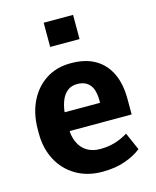

<svg xmlns="http://www.w3.org/2000/svg" viewBox="-115 -841 757 931"><g transform="rotate(-15 263.0 -376.0)"><path d="M283.7 10.3Q208 10.3 151.4 -23.2Q94.7 -56.6 63.7 -115.2Q32.7 -173.8 32.7 -249V-268.6Q32.7 -347.2 62 -408Q91.3 -468.8 144.8 -503.7Q198.2 -538.6 271 -538.1Q342.8 -538.1 391.6 -509.8Q440.4 -481.4 465.8 -428.2Q491.2 -375 491.2 -299.3V-221.7H180.7L179.7 -218.8Q182.6 -184.1 197 -157Q211.4 -129.9 237.8 -114.5Q264.2 -99.1 301.8 -99.1Q340.8 -99.1 374.8 -109.1Q408.7 -119.1 440.9 -138.7L479.5 -50.8Q446.8 -24.4 397.2 -7.1Q347.7 10.3 283.7 10.3ZM181.6 -315.9H357.9V-328.6Q357.9 -360.8 349.4 -384Q340.8 -407.2 322 -419.9Q303.2 -432.6 273.4 -432.6Q245.1 -432.6 225.6 -417.7Q206.1 -402.8 195.1 -377Q184.1 -351.1 180.2 -318.4ZM194.3 -640.1V-761.7H341.8V-640.1Z"/></g></svg>

Font: Roboto Slab LO
Style: Bold
Weight: 700
Designer: Google
Version: Version 2.000